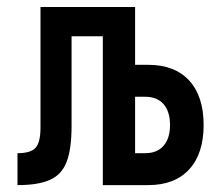

<svg xmlns="http://www.w3.org/2000/svg" viewBox="-20 -538 626 558"><path d="M30.8 0V-92.8Q69.3 -92.8 83.5 -108.6Q97.7 -124.5 97.7 -168V-517.6H188V-171.4Q188 -105.5 173.8 -68.1Q159.7 -30.8 125.5 -15.4Q91.3 0 30.8 0ZM278.8 0V-517.6H372.6V0ZM365.7 0V-92.8H401.9Q436.5 -92.8 455.3 -114.3Q474.1 -135.7 474.1 -174.8Q474.1 -213.9 455.3 -235.4Q436.5 -256.8 401.9 -256.8H356V-349.6H410.6Q487.8 -349.6 529.8 -304Q571.8 -258.3 571.8 -174.8Q571.8 -91.3 529.8 -45.7Q487.8 0 410.6 0ZM118.2 -432.6V-517.6H354.5V-432.6Z"/></svg>

Font: Cascadia Code PL
Style: Regular
Weight: 400
Monospace: yes
Designer: Aaron Bell
Foundry: Saja Typeworks
Version: Version 2102.003